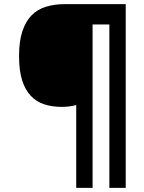

<svg xmlns="http://www.w3.org/2000/svg" viewBox="-20 -780 695 927"><path d="M292 -760H587V127H508V-662H427V127H348V-273Q318 -264 277 -264Q231 -264 193 -276.5Q155 -289 128 -318Q101 -347 86.5 -393.5Q72 -440 72 -509Q72 -581 88 -629Q104 -677 132.5 -706Q161 -735 202 -747.5Q243 -760 292 -760Z"/></svg>

Font: BC Sans
Style: Bold Italic
Weight: 700
Italic angle: -12°
Designer: Monotype Design Team
Province of B.C.
Foundry: Monotype Imaging Inc.
Version: Version 2.000;GOOG;noto-source:20170915:90ef993387c0